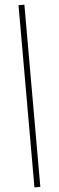

<svg xmlns="http://www.w3.org/2000/svg" viewBox="-73 -992 386 1256"><g transform="rotate(-5 119.5 -364.0)"><path d="M138.7 -961.9V234.4H100.1V-961.9Z"/></g></svg>

Font: Inter Display ExtraLight
Style: Regular
Weight: 200
Designer: Rasmus Andersson
Foundry: rsms
Version: Version 4.000;git-a52131595